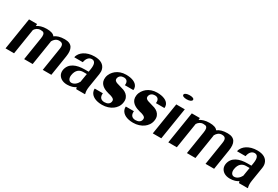

<svg xmlns="http://www.w3.org/2000/svg" viewBox="60 -1740 3979 2752"><g transform="rotate(30 2050.0 -364.0)"><path d="M54 0H195L262 -424C283 -457 314 -480 358 -480C371 -480 382 -479 392 -477C426 -468 430 -430 422 -380L362 0H503L566 -399C566 -401 567 -410 567 -412C588 -451 619 -480 666 -480C725 -480 741 -449 730 -381L670 0H812L865 -336C885 -462 850 -538 727 -538C649 -538 598 -520 561 -492C542 -522 498 -538 428 -538C358 -538 306 -520 269 -495L271 -528H138Z M920 -140C917 -118 919 -98 925 -80C944 -28 995 10 1076 10C1138 10 1185 -7 1216 -29C1217 -17 1219 -8 1225 0H1368L1369 -8C1359 -41 1359 -79 1367 -128L1403 -352C1408 -383 1407 -410 1400 -433C1380 -501 1318 -538 1220 -538C1151 -538 1093 -521 1049 -492C1013 -468 979 -431 971 -382H1112C1123 -450 1160 -486 1204 -486C1257 -486 1274 -438 1261 -355L1253 -306H1190C1056 -306 940 -264 920 -140ZM1061 -139C1075 -230 1128 -264 1189 -264H1247L1224 -123C1201 -78 1161 -44 1116 -44C1077 -44 1052 -82 1061 -139Z M1450 -140C1447 -122 1450 -104 1457 -86C1481 -27 1550 10 1654 10C1722 10 1781 -10 1825 -42C1862 -70 1897 -111 1906 -170C1911 -199 1909 -225 1902 -245C1887 -287 1854 -314 1811 -331C1777 -344 1725 -354 1691 -367C1667 -376 1643 -390 1648 -424C1655 -466 1690 -488 1732 -488C1782 -488 1808 -457 1799 -398H1940C1943 -419 1940 -437 1933 -454C1909 -508 1841 -538 1741 -538C1675 -538 1619 -517 1578 -484C1543 -455 1510 -413 1501 -356C1497 -330 1499 -308 1505 -289C1526 -226 1590 -195 1661 -177C1682 -173 1700 -168 1713 -162C1739 -151 1763 -140 1757 -102C1750 -58 1710 -40 1665 -40C1610 -40 1576 -72 1584 -140Z M1964 -140C1961 -122 1964 -104 1971 -86C1995 -27 2064 10 2168 10C2236 10 2295 -10 2339 -42C2376 -70 2411 -111 2420 -170C2425 -199 2423 -225 2416 -245C2401 -287 2368 -314 2325 -331C2291 -344 2239 -354 2205 -367C2181 -376 2157 -390 2162 -424C2169 -466 2204 -488 2246 -488C2296 -488 2322 -457 2313 -398H2454C2457 -419 2454 -437 2447 -454C2423 -508 2355 -538 2255 -538C2189 -538 2133 -517 2092 -484C2057 -455 2024 -413 2015 -356C2011 -330 2013 -308 2019 -289C2040 -226 2104 -195 2175 -177C2196 -173 2214 -168 2227 -162C2253 -151 2277 -140 2271 -102C2264 -58 2224 -40 2179 -40C2124 -40 2090 -72 2098 -140Z M2593 -702C2589 -679 2620 -665 2666 -665C2713 -665 2747 -679 2751 -702C2755 -725 2725 -738 2678 -738C2632 -738 2596 -724 2593 -702ZM2491 0H2632L2716 -528H2575Z M2748 0H2889L2956 -424C2977 -457 3008 -480 3052 -480C3065 -480 3076 -479 3086 -477C3120 -468 3124 -430 3116 -380L3056 0H3197L3260 -399C3260 -401 3261 -410 3261 -412C3282 -451 3313 -480 3360 -480C3419 -480 3435 -449 3424 -381L3364 0H3506L3559 -336C3579 -462 3544 -538 3421 -538C3343 -538 3292 -520 3255 -492C3236 -522 3192 -538 3122 -538C3052 -538 3000 -520 2963 -495L2965 -528H2832Z M3614 -140C3611 -118 3613 -98 3619 -80C3638 -28 3689 10 3770 10C3832 10 3879 -7 3910 -29C3911 -17 3913 -8 3919 0H4062L4063 -8C4053 -41 4053 -79 4061 -128L4097 -352C4102 -383 4101 -410 4094 -433C4074 -501 4012 -538 3914 -538C3845 -538 3787 -521 3743 -492C3707 -468 3673 -431 3665 -382H3806C3817 -450 3854 -486 3898 -486C3951 -486 3968 -438 3955 -355L3947 -306H3884C3750 -306 3634 -264 3614 -140ZM3755 -139C3769 -230 3822 -264 3883 -264H3941L3918 -123C3895 -78 3855 -44 3810 -44C3771 -44 3746 -82 3755 -139Z"/></g></svg>

Font: Aerodynamic
Style: Obl
Weight: 500
Designer: Google
Version: Version 2.000980; 2014